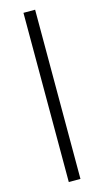

<svg xmlns="http://www.w3.org/2000/svg" viewBox="-135 -747 523 970"><g transform="rotate(-15 127.0 -262.5)"><path d="M97 180V-705H158V180Z"/></g></svg>

Font: Nunito Sans Light
Style: Regular
Weight: 300
Designer: Vernon Adams
Foundry: Vernon Adams
Version: Version 3.101; ttfautohint (v1.8.4.7-5d5b);gftools[0.9.27]